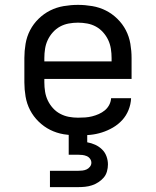

<svg xmlns="http://www.w3.org/2000/svg" viewBox="-20 -548 640 788"><path d="M300 8Q271 8 241.5 3Q212 -2 186 -15Q160 -28 138.5 -49Q117 -70 103.5 -96Q90 -122 85 -151.5Q80 -181 80 -210V-310Q80 -339 85 -368.5Q90 -398 103.5 -424Q117 -450 138.5 -471Q160 -492 186 -505Q212 -518 241.5 -523Q271 -528 300 -528Q329 -528 358.5 -523Q388 -518 414 -505Q440 -492 461.5 -471Q483 -450 496.5 -424Q510 -398 515 -368.5Q520 -339 520 -310V-224H162V-210Q162 -191 165 -172Q168 -153 176 -136Q184 -119 197 -104.5Q210 -90 227 -81Q244 -72 262.5 -68.5Q281 -65 300 -65Q315 -65 329.5 -66Q344 -67 358 -70.5Q372 -74 385.5 -80Q399 -86 410 -95Q421 -104 428 -117Q435 -130 436 -145H518Q517 -120 507.5 -96.5Q498 -73 481.5 -55Q465 -37 443.5 -24.5Q422 -12 398.5 -4.5Q375 3 350 5.5Q325 8 300 8ZM162 -296H438V-310Q438 -329 435 -348Q432 -367 424 -384Q416 -401 403 -415.5Q390 -430 373.5 -439Q357 -448 338 -451.5Q319 -455 300 -455Q281 -455 262 -451.5Q243 -448 226.5 -439Q210 -430 197 -415.5Q184 -401 176 -384Q168 -367 165 -348Q162 -329 162 -310ZM185 220V153H300Q309 153 318 152Q327 151 335 147.5Q343 144 349 136.5Q355 129 355 120Q355 111 349.5 103.5Q344 96 335.5 92.5Q327 89 318 88Q309 87 300 87H262V0H338V36Q355 39 370.5 46Q386 53 398.5 65Q411 77 417 93.5Q423 110 423 127Q423 141 419 155.5Q415 170 405.5 181Q396 192 383.5 200Q371 208 357.5 212.5Q344 217 329.5 218.5Q315 220 300 220Z"/></svg>

Font: Iosevka Extended
Style: Regular
Weight: 400
Width: 7
Monospace: yes
Designer: Belleve Invis
Foundry: Belleve Invis
Version: Version 32.5.0; ttfautohint (v1.8.4)